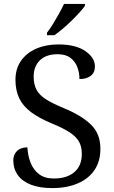

<svg xmlns="http://www.w3.org/2000/svg" viewBox="-20 -951 584 981"><path d="M247 10Q182 10 137.5 -7.5Q93 -25 70.5 -57Q48 -89 48 -131Q48 -151 56.5 -166Q65 -181 81 -189.5Q97 -198 120 -198Q122 -157 136 -120.5Q150 -84 179 -61.5Q208 -39 255 -39Q322 -39 360 -71.5Q398 -104 398 -165Q398 -202 383.5 -227.5Q369 -253 335.5 -275Q302 -297 243 -321Q181 -347 140 -377Q99 -407 79 -447.5Q59 -488 59 -543Q59 -600 87.5 -640.5Q116 -681 165.5 -702.5Q215 -724 278 -724Q367 -724 416 -690Q465 -656 465 -612Q465 -580 443.5 -563.5Q422 -547 386 -547Q386 -578 375.5 -607Q365 -636 340.5 -655Q316 -674 274 -674Q216 -674 184 -643Q152 -612 152 -560Q152 -520 166.5 -492.5Q181 -465 215 -443.5Q249 -422 307 -398Q395 -362 444 -315Q493 -268 493 -191Q493 -127 463 -82.5Q433 -38 377.5 -14Q322 10 247 10ZM220 -784Q235 -803 251 -829Q267 -855 282 -882Q297 -909 307 -931H414V-921Q405 -908 387 -888Q369 -868 346.5 -846Q324 -824 301 -804.5Q278 -785 258 -771H220Z"/></svg>

Font: Noto Serif Khojki
Style: Regular
Weight: 400
Designer: Juan Bruce
Version: Version 2.002